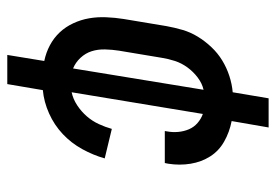

<svg xmlns="http://www.w3.org/2000/svg" viewBox="-138 -530 775 540"><g transform="rotate(90 250.0 -260.5)"><path d="M135 107 152 3Q128 -2 107.5 -13Q87 -24 71.5 -40.5Q56 -57 46 -78.5Q36 -100 32 -123Q28 -146 29 -171Q30 -196 34 -221L54 -341Q58 -363 64.5 -385.5Q71 -408 83.5 -428.5Q96 -449 113 -467Q130 -485 150.5 -497.5Q171 -510 194 -517.5Q217 -525 240 -527L257 -628H339L321 -524Q352 -518 378.5 -503Q405 -488 420.5 -463.5Q436 -439 441 -408.5Q446 -378 441 -346L439 -336H349L350 -342Q353 -358 351.5 -374Q350 -390 344 -404Q338 -418 326.5 -428Q315 -438 301 -443L240 -74Q259 -78 276.5 -89.5Q294 -101 307.5 -116.5Q321 -132 329.5 -150.5Q338 -169 343 -187L426 -167Q417 -135 400 -104Q383 -73 357.5 -49Q332 -25 299.5 -10.5Q267 4 234 7L217 107ZM173 -78 233 -445Q215 -441 198.5 -428.5Q182 -416 170 -399.5Q158 -383 152 -364.5Q146 -346 143 -327L123 -207Q120 -188 119.5 -168Q119 -148 124.5 -130.5Q130 -113 143 -99Q156 -85 173 -78Z"/></g></svg>

Font: Iosevka Medium
Style: Italic
Weight: 500
Italic angle: -9°
Monospace: yes
Designer: Belleve Invis
Foundry: Belleve Invis
Version: Version 32.5.0; ttfautohint (v1.8.4)